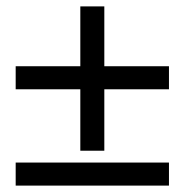

<svg xmlns="http://www.w3.org/2000/svg" viewBox="-20 -580 577 600"><path d="M508 0H29V-72H508ZM231 -109V-301H29V-373H231V-560H306V-373H508V-301H306V-109Z"/></svg>

Font: Source Serif 4 Semibold
Style: Regular
Weight: 600
Designer: Frank Grießhammer
Foundry: Adobe
Version: Version 4.005;hotconv 1.1.0;makeotfexe 2.6.0